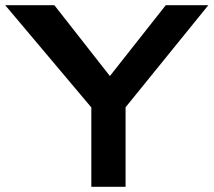

<svg xmlns="http://www.w3.org/2000/svg" viewBox="-20 -720 823 740"><path d="M332 0V-306L0 -700H189.5L403.5 -427L619 -700H783L464 -306.5V0Z"/></svg>

Font: Science Gothic
Style: Regular
Weight: 400
Designer: Thomas Phinney, Vassil Kateliev, Brandon Buerkle
Foundry: Font Detective LLC
Version: Version 1.018